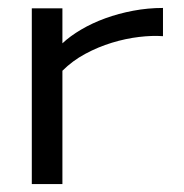

<svg xmlns="http://www.w3.org/2000/svg" viewBox="-20 -439 462 483"><path d="M60 -418H137V-330Q156 -348 184 -364.5Q212 -381 245 -393Q278 -405 315 -412Q352 -419 390 -419V-348Q363 -350 329.5 -346Q296 -342 261.5 -331.5Q227 -321 194.5 -303.5Q162 -286 137 -261V24H60Z"/></svg>

Font: BM HANNA Air
Style: Regular
Weight: 400
Designer: Woowa Brothers : Cheoljun Lim; Soyoung Lee; Taehyun Cha; Byungsun Park; Minjin Kim; Hyesun Chae; Myungsoo Han; Bongjin K
Foundry: Sandoll Communications Inc.
Version: Version 1.000;PS 1;hotconv 16.6.51;makeotf.lib2.5.65220